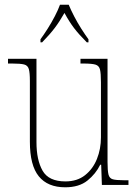

<svg xmlns="http://www.w3.org/2000/svg" viewBox="-20 -786 586 816"><path d="M257 10Q183 10 145 -36.5Q107 -83 107 -184V-442Q107 -477 102.5 -492.5Q98 -508 82.5 -512Q67 -516 32 -516H14V-536H135V-182Q135 -106 161 -60.5Q187 -15 258 -15Q308 -15 341.5 -41.5Q375 -68 392 -110.5Q409 -153 409 -202V-436Q409 -474 405 -490.5Q401 -507 385.5 -511.5Q370 -516 334 -516H322V-536H437V-97Q437 -61 441 -44.5Q445 -28 459.5 -24Q474 -20 505 -20H526V0H413L410 -86H406Q387 -47 351.5 -18.5Q316 10 257 10ZM152 -619Q166 -638 182.5 -664Q199 -690 213 -717Q227 -744 235 -766H272Q281 -744 295 -717Q309 -690 325.5 -664Q342 -638 356 -619V-606H349Q315 -640 294.5 -667Q274 -694 254 -731Q233 -694 212.5 -667Q192 -640 159 -606H152Z"/></svg>

Font: Noto Serif Georgian SemiCondensed Thin
Style: Regular
Weight: 100
Width: 4
Designer: Monotype Design Team, Akaki Razmadze
Foundry: Google LLC
Version: Version 2.003; ttfautohint (v1.8.4.7-5d5b)